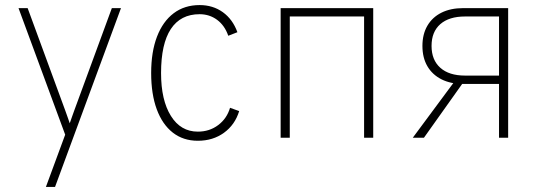

<svg xmlns="http://www.w3.org/2000/svg" viewBox="-20 -543 2126 757"><path d="M161 194 237 -12 53 -511H89L237 -108Q241.5 -95.5 246 -82.8Q250.5 -70 255 -57Q259.5 -70 264 -82.8Q268.5 -95.5 273 -108L421 -511H457L197 194Z M760 12Q702.5 12 661.2 -20.2Q620 -52.5 598 -112.2Q576 -172 576 -255Q576 -338.5 599 -398.5Q622 -458.5 664.8 -490.8Q707.5 -523 767 -523Q819.5 -523 858.5 -495Q897.5 -467 916 -416L880 -402Q866 -442.5 836 -464.8Q806 -487 767 -487Q692 -487 653.5 -428.5Q615 -370 615 -255Q615 -148 653.8 -86Q692.5 -24 760 -24Q806 -24 840.2 -49.8Q874.5 -75.5 887 -118L923 -105Q906.5 -51 863 -19.5Q819.5 12 760 12Z M1086.5 0V-511H1451.5V0H1415.5V-478H1122.5V0Z M1947.5 0V-212H1806.5Q1757 -212 1720.8 -230.2Q1684.5 -248.5 1665 -282Q1645.5 -315.5 1645.5 -362Q1645.5 -408 1665 -441.5Q1684.5 -475 1720.5 -493Q1756.5 -511 1806.5 -511H1983.5V0ZM1607.5 0 1776.5 -228H1813.5L1651.5 0ZM1813.5 -245H1947.5V-478H1813.5Q1750.5 -478 1716 -447.8Q1681.5 -417.5 1681.5 -362Q1681.5 -306.5 1716 -275.8Q1750.5 -245 1813.5 -245Z"/></svg>

Font: Overpass Thin
Style: Regular
Weight: 250
Designer: Delve Withrington, Dave Bailey, Thomas Jockin
Foundry: Delve Fonts LLC
Version: Version 4.000